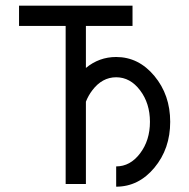

<svg xmlns="http://www.w3.org/2000/svg" viewBox="-20 -665 684 694"><path d="M399.9 9.8V-63.5Q450.7 -63.5 486.3 -110.6Q522 -157.7 522 -224.6Q522 -291.5 486.3 -338.6Q450.7 -385.7 399.9 -385.7Q349.1 -385.7 313.5 -338.4Q299.3 -319.8 290.5 -297.4V0H217.3V-571.3H48.8V-644.5H459V-571.3H290.5V-419.4Q338.4 -459 399.9 -459Q481 -459 538.1 -390.4Q595.2 -321.8 595.2 -224.6Q595.2 -127.4 538.1 -58.8Q481 9.8 399.9 9.8Z"/></svg>

Font: Catrinity
Style: Regular
Weight: 400
Designer: Alexander Lange
Foundry: High-Logic / Made with FontCreator
Version: Version 2.090;May 20, 2024;FontCreator 15.0.0.2974 64-bit